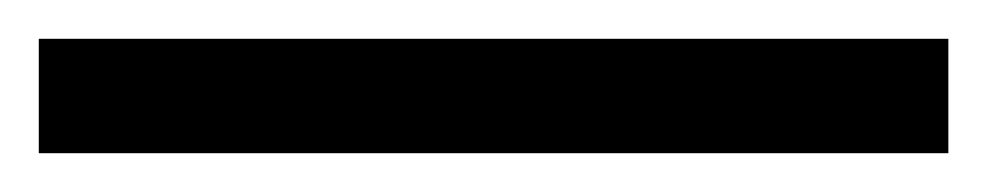

<svg xmlns="http://www.w3.org/2000/svg" viewBox="-25 -839 509 99"><path d="M-5 -760H464V-819H-5Z"/></svg>

Font: Noto Serif Myanmar Medium
Style: Regular
Weight: 500
Designer: Ben Mitchell and the Monotype Design Team
Foundry: Monotype Imaging Inc.
Version: Version 2.106